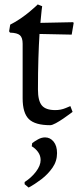

<svg xmlns="http://www.w3.org/2000/svg" viewBox="-20 -552 370 865"><path d="M206 12Q138 12 110 -15.5Q82 -43 82 -109V-355Q82 -382 70 -393Q58 -404 25 -405L21 -411L26 -441Q50 -453 72.5 -468.5Q95 -484 112.5 -498.5Q130 -513 140 -522.5Q150 -532 150 -532L170 -524Q170 -524 167.5 -505Q165 -486 162 -449L309 -452L312 -449L303 -396L158 -399Q155 -352 153 -289Q151 -226 151 -149Q151 -98 168.5 -77Q186 -56 229 -56Q254 -56 275.5 -65Q297 -74 297 -74L307 -48Q307 -48 295 -39Q283 -30 265.5 -18Q248 -6 231.5 3Q215 12 206 12ZM109 293 91 278V268Q121 249 142 221.5Q163 194 163 169Q163 149 151.5 133Q140 117 123 107L125 93Q135 85 151 76Q167 67 183 67Q206 67 221.5 86Q237 105 237 138Q237 174 216.5 203.5Q196 233 166.5 255.5Q137 278 109 293Z"/></svg>

Font: Alegreya
Style: Regular
Weight: 400
Designer: Juan Pablo del Peral
Foundry: Huerta Tipografica
Version: Version 2.009